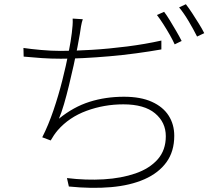

<svg xmlns="http://www.w3.org/2000/svg" viewBox="-20 -851 1040 909"><path d="M372 -760Q367 -746 363.5 -726Q360 -706 358 -690Q354 -666 346.5 -627Q339 -588 328.5 -541Q318 -494 306.5 -446.5Q295 -399 283 -358Q271 -317 259 -289Q328 -345 404 -369Q480 -393 567 -393Q646 -393 699 -369Q752 -345 778.5 -303.5Q805 -262 805 -208Q805 -134 768 -83Q731 -32 664 -2.5Q597 27 506 35Q415 43 306 32L297 -8Q387 3 471 -2Q555 -7 621.5 -30Q688 -53 726.5 -96.5Q765 -140 765 -206Q765 -272 714 -314.5Q663 -357 564 -357Q473 -357 390 -326.5Q307 -296 253 -234Q243 -222 235.5 -211Q228 -200 220 -186L180 -201Q209 -258 233 -328.5Q257 -399 275 -470.5Q293 -542 304.5 -601Q316 -660 320 -695Q322 -713 323.5 -729.5Q325 -746 324 -763ZM91 -624Q124 -619 173.5 -614.5Q223 -610 267 -610Q331 -610 413.5 -615Q496 -620 582 -631Q668 -642 744 -659V-617Q687 -607 624 -598.5Q561 -590 497.5 -584.5Q434 -579 375 -576Q316 -573 268 -573Q221 -573 177.5 -576Q134 -579 92 -583ZM757 -795Q770 -778 784.5 -754Q799 -730 814 -704.5Q829 -679 840 -657L807 -641Q798 -661 783.5 -686.5Q769 -712 753 -737Q737 -762 723 -780ZM860 -831Q874 -813 890 -788.5Q906 -764 921.5 -739Q937 -714 947 -694L913 -678Q896 -712 873.5 -750Q851 -788 828 -816Z"/></svg>

Font: Noto Sans JP Thin ExtraLight
Style: Regular
Weight: 250
Version: Version 2.004-H2;hotconv 1.0.118;makeotfexe 2.5.65603